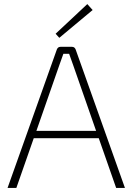

<svg xmlns="http://www.w3.org/2000/svg" viewBox="-20 -919 648 939"><path d="M270 -734 252 -754 407 -899 433 -870ZM463 -243H145L60 0H17L258 -677Q263 -690 276 -690H332Q345 -690 350 -677L591 0H548ZM450 -279 338 -600 318 -656H290L270 -600L158 -279Z"/></svg>

Font: Exo 2.0 Extra Light
Style: Regular
Weight: 250
Designer: Natanael Gama
Version: Version 1.001;PS 001.001;hotconv 1.0.70;makeotf.lib2.5.58329